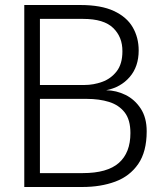

<svg xmlns="http://www.w3.org/2000/svg" viewBox="-20 -747 640 767"><path d="M77 0V-727H301Q384 -727 435.2 -703Q486.5 -679 510.2 -638Q534 -597 534 -545.5Q534 -481 498.2 -439.5Q462.5 -398 404 -386.5Q444.5 -386 481.5 -367.8Q518.5 -349.5 542.2 -313.2Q566 -277 566 -222.5Q566 -141 532.2 -92Q498.5 -43 440.5 -21.5Q382.5 0 309 0ZM139.5 -55.5H311Q408.5 -55.5 454.8 -96.2Q501 -137 501 -215.5Q501 -268.5 478 -298Q455 -327.5 415.8 -339.8Q376.5 -352 326.5 -352H139.5ZM139.5 -407.5H317.5Q353.5 -407.5 388.2 -420Q423 -432.5 446 -462Q469 -491.5 469 -542Q469.5 -599 432.2 -635.2Q395 -671.5 312.5 -671.5H139.5Z"/></svg>

Font: Spline Sans Mono Light
Style: Regular
Weight: 300
Monospace: yes
Version: Version 1.004